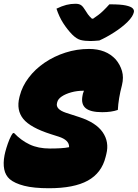

<svg xmlns="http://www.w3.org/2000/svg" viewBox="-21 -980 732 1020"><path d="M452 -720Q543 -720 594 -664Q617 -637 627 -603Q637 -569 627 -528Q608 -456 605 -396Q571 -384 522 -384Q460 -384 434.5 -405Q409 -426 417 -470Q418 -481 425 -498H422Q388 -498 357.5 -489.5Q327 -481 307 -467.5Q287 -454 283 -437L282 -433Q273 -400 329 -381L400 -358Q489 -329 524.5 -277.5Q560 -226 544 -162L540 -146Q519 -61 445.5 -20.5Q372 20 239 20Q158 20 107.5 7Q57 -6 31 -28Q8 -48 1.5 -80.5Q-5 -113 3 -155Q6 -171 13 -194Q20 -217 29 -239Q38 -261 48 -273H54Q91 -234 136.5 -212.5Q182 -191 244 -191Q274 -191 300.5 -192.5Q327 -194 346 -198V-201Q346 -236 291 -254L250 -267Q140 -302 102.5 -348.5Q65 -395 82 -463L84 -471Q97 -522 131.5 -567.5Q166 -613 216 -647Q266 -681 326.5 -700.5Q387 -720 452 -720ZM507 -765Q497 -764 482.5 -763Q468 -762 460 -762Q429 -762 407.5 -767.5Q386 -773 362 -797Q336 -824 314.5 -857.5Q293 -891 279 -934Q308 -948 331.5 -954Q355 -960 380 -960Q400 -960 410.5 -952Q421 -944 431 -927Q438 -915 446 -904Q454 -893 467 -881H474Q506 -902 526.5 -922Q547 -942 560 -957H566Q620 -957 647.5 -951Q675 -945 684 -935.5Q693 -926 690 -915Q688 -905 680 -892Q672 -879 655 -862Q626 -834 585.5 -808Q545 -782 507 -765Z"/></svg>

Font: Recursive Mn Csl St XBk
Style: Italic
Weight: 1000
Italic angle: -15°
Monospace: yes
Version: Version 1.079;hotconv 1.0.112;makeotfexe 2.5.65598; ttfautoh